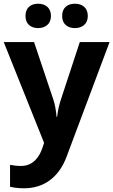

<svg xmlns="http://www.w3.org/2000/svg" viewBox="-20 -772 609 1032"><path d="M117 -686C117 -642 147 -621 185 -621C222 -621 254 -642 254 -686C254 -732 222 -752 185 -752C147 -752 117 -732 117 -686ZM314 -686C314 -642 344 -621 383 -621C420 -621 452 -642 452 -686C452 -732 420 -752 383 -752C344 -752 314 -732 314 -686ZM0 -546 217 -4 208 23C190 76 155 120 93 120C70 120 48 117 34 114V232C52 236 76 240 110 240C214 240 296 183 338 70L569 -546H409L308 -239C298 -209 291 -179 287 -144H284C281 -179 276 -209 266 -239L163 -546Z"/></svg>

Font: Noto Sans Lisu
Style: Bold
Weight: 700
Designer: Monotype Design Team. David Williams.
Foundry: Monotype Imaging Inc.
Version: Version 2.102